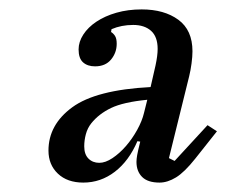

<svg xmlns="http://www.w3.org/2000/svg" viewBox="-20 -724 481 408"><path d="M157 -336Q123 -336 103 -355Q83 -374 83 -404Q83 -459 133.5 -496Q184 -533 300 -539Q306 -564 310.5 -585Q315 -606 315 -620Q315 -646 301 -658.5Q287 -671 263 -671Q238 -671 217 -662L216 -656Q221 -653 224.5 -647.5Q228 -642 228 -631Q228 -612 216 -597.5Q204 -583 182 -583Q166 -583 156.5 -591.5Q147 -600 147 -619Q147 -635 157 -650.5Q167 -666 185 -678Q203 -690 227.5 -697Q252 -704 281 -704Q329 -704 359 -682Q389 -660 389 -615Q389 -604 387 -589Q385 -574 382 -562L339 -388L351 -382L421 -458L441 -445L395 -387Q372 -358 354 -347Q336 -336 319 -336Q294 -336 282 -348Q270 -360 270 -380Q270 -386 271.5 -394.5Q273 -403 278 -423L272 -424Q254 -382 224 -359Q194 -336 157 -336ZM191 -378Q204 -378 219 -388Q234 -398 247.5 -413.5Q261 -429 271.5 -448Q282 -467 286 -484L293 -512Q242 -507 216 -494.5Q190 -482 174 -462Q166 -452 162.5 -439Q159 -426 159 -413Q159 -396 168 -387Q177 -378 191 -378Z"/></svg>

Font: IBM Plex Serif Medium
Style: Italic
Weight: 500
Italic angle: -14°
Designer: Mike Abbink, Paul van der Laan, Pieter van Rosmalen
Foundry: Bold Monday
Version: Version 2.5